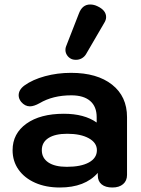

<svg xmlns="http://www.w3.org/2000/svg" viewBox="-20 -824 626 854"><path d="M36 -156Q36 -230 97.5 -274Q159 -318 264 -318Q355 -318 410 -279V-303Q410 -350 381 -375Q352 -400 297 -400Q215 -400 156 -365Q131 -351 113 -351Q91 -351 74 -371Q63 -385 63 -400Q63 -425 89 -444Q125 -470 180 -485Q235 -500 296 -500Q412 -500 478.5 -447.5Q545 -395 545 -303V-46Q545 -20 527.5 -5Q510 10 480 10Q449 10 432 -4Q415 -18 415 -44V-55Q358 10 246 10Q184 10 136.5 -11Q89 -32 62.5 -69.5Q36 -107 36 -156ZM411 -156Q411 -189 375 -209Q339 -229 279 -229Q225 -229 195.5 -210Q166 -191 166 -156Q166 -121 195 -101.5Q224 -82 277 -82Q340 -82 375.5 -101.5Q411 -121 411 -156ZM271 -602Q271 -611 274 -618L331 -764Q346 -804 381 -804Q398 -804 414 -796Q452 -778 452 -748Q452 -735 443 -721L362 -582Q355 -571 343.5 -564.5Q332 -558 318 -558Q304 -558 295 -563Q284 -569 277.5 -579.5Q271 -590 271 -602Z"/></svg>

Font: Kodchasan
Style: Bold
Weight: 700
Designer: Katatrad Aksorn Co.,Ltd.
Foundry: Cadson Demak Co.,Ltd.
Version: Version 1.000; ttfautohint (v1.6)